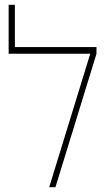

<svg xmlns="http://www.w3.org/2000/svg" viewBox="-20 -780 458 800"><path d="M42 -584V-760H16V-556H356L185 0H211L382 -556V-584Z"/></svg>

Font: Noto Sans Hebrew SemiCondensed Thin
Style: Regular
Weight: 100
Width: 4
Designer: Monotype Design Team
Foundry: Monotype Imaging Inc.
Version: Version 2.004